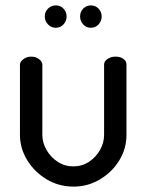

<svg xmlns="http://www.w3.org/2000/svg" viewBox="-20 -684 544 712"><path d="M253 8Q198 8 153 -19Q108 -46 81 -90Q54 -134 54 -184V-444Q54 -455 66.5 -464.5Q79 -474 96 -474Q113 -474 125 -464.5Q137 -455 137 -444V-184Q137 -155 152.5 -128Q168 -101 194 -84Q220 -67 252 -67Q284 -67 310 -84Q336 -101 351 -128Q366 -155 366 -184V-445Q366 -457 379 -465.5Q392 -474 408 -474Q427 -474 438 -465.5Q449 -457 449 -445V-184Q449 -133 422.5 -89.5Q396 -46 351 -19Q306 8 253 8ZM317 -581Q300 -581 288.5 -593.5Q277 -606 277 -623Q277 -640 288.5 -652Q300 -664 317 -664Q334 -664 345.5 -652Q357 -640 357 -623Q357 -606 345.5 -593.5Q334 -581 317 -581ZM187 -581Q170 -581 158 -593.5Q146 -606 146 -623Q146 -640 158 -652Q170 -664 187 -664Q204 -664 215.5 -652Q227 -640 227 -623Q227 -606 215.5 -593.5Q204 -581 187 -581Z"/></svg>

Font: Dosis Medium
Style: Regular
Weight: 500
Designer: EdgarTolentino, PabloImpallari, IginoMarini
Foundry: EdgarTolentino, PabloImpallari, IginoMarini
Version: Version 3.001; ttfautohint (v1.8.2)